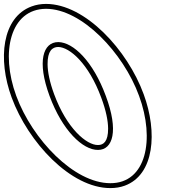

<svg xmlns="http://www.w3.org/2000/svg" viewBox="-252 -870 862 981"><path d="M-168.9 -380C-251.1 -603 -199.6 -824 -16.9 -825C165.5 -825 378.1 -601 458.6 -380C540.5 -158 495.5 67 311.6 66C126.6 66 -86.6 -157 -168.9 -380ZM1.1 -380C66.4 -203 171.1 -103 248.9 -104C324.8 -104 355.3 -202 288.6 -380C223.7 -556 123.2 -654 45.8 -655C-32.4 -655 -63.8 -556 1.1 -380ZM-192.3 -371.3C-108.3 -143.5 108.8 91 311.6 91C338.2 91.1 363.1 86.9 385.4 78.7C536.8 23.1 553.9 -194 482.1 -388.6C399.8 -614.4 183.6 -850 -17 -850C-43.5 -849.9 -67.8 -845.6 -90 -837.4C-241.8 -781.9 -264.9 -568 -192.3 -371.3ZM24.6 -388.6C1.5 -451.1 -8.5 -502.7 -8.9 -541.4C-9.5 -609.6 15.1 -629.8 45.6 -630C104.5 -628.9 201.2 -544.8 265.2 -371.3C289.9 -305.3 300.3 -251.8 300.4 -212.4C300.5 -147.5 277.3 -129 248.8 -129C190.2 -128.2 89 -213.8 24.6 -388.6Z"/></svg>

Font: Nordica Plus
Style: NordicaClassicBkExtOpOblOl
Weight: 900
Version: Version 1.01